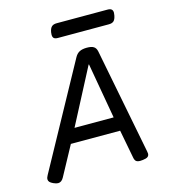

<svg xmlns="http://www.w3.org/2000/svg" viewBox="-111 -831 822 928"><g transform="rotate(-15 300.0 -367.5)"><path d="M539.1 -719.7Q539.1 -714.4 537.6 -707Q534.2 -688 525.9 -679.9Q517.6 -671.9 501 -671.9H246.1Q232.4 -671.9 226.3 -677.2Q220.2 -682.6 220.2 -694.8Q220.2 -702.1 221.2 -707Q224.6 -726.1 233.2 -734.1Q241.7 -742.2 258.3 -742.2H513.2Q526.4 -742.2 532.7 -736.8Q539.1 -731.4 539.1 -719.7ZM520.5 -30.8Q522 -24.4 522 -19.5Q522 -9.3 514.9 -3.7Q507.8 2 490.2 3.9Q480.5 4.9 476.6 4.9Q462.4 4.9 456.1 -0.7Q449.7 -6.3 447.3 -20L420.4 -161.1H173.8L93.8 -13.7Q83 6.3 65.4 6.3Q56.6 6.3 42.5 0Q30.8 -5.4 25.4 -11.2Q20 -17.1 20 -24.9Q20 -33.2 26.4 -44.4L308.1 -558.6Q317.4 -575.7 331.5 -583Q345.7 -590.3 368.7 -590.3Q391.6 -590.3 402.8 -583Q414.1 -575.7 417.5 -558.6ZM210.9 -231.4H406.7L357.9 -509.3H356Z"/></g></svg>

Font: Courier Prime Sans
Style: Italic
Weight: 400
Italic angle: -10°
Designer: Alan Dague-Greene
Foundry: Quote-Unquote Apps
Version: Version 3.020